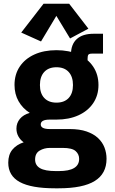

<svg xmlns="http://www.w3.org/2000/svg" viewBox="-20 -810 619 1033"><path d="M275.9 203.1Q148.4 203.1 86.4 169.4Q24.4 135.7 24.4 65.4Q24.4 22 46.6 -4.9Q68.8 -31.7 107.4 -44.4Q89.4 -57.1 78.9 -76.2Q68.4 -95.2 68.4 -118.2Q68.4 -147.9 86.9 -170.4Q105.5 -192.9 140.1 -202.6Q101.6 -227.1 79.8 -265.4Q58.1 -303.7 58.1 -353Q58.1 -409.7 86.2 -451.7Q114.3 -493.7 165 -516.8Q215.8 -540 283.7 -540Q351.6 -540 402.3 -516.8Q453.1 -493.7 481.4 -451.4Q509.8 -409.2 509.8 -352.5Q509.8 -296.9 481.4 -254.9Q453.1 -212.9 402.1 -189.7Q351.1 -166.5 282.7 -166.5H247.6Q199.2 -166.5 199.2 -140.6Q199.2 -115.7 247.6 -115.7H354Q408.7 -115.7 446.3 -102.5Q483.9 -89.4 507.6 -67.1Q531.2 -44.9 542.2 -16.1Q553.2 12.7 553.2 44.4Q553.2 124.5 489.7 163.8Q426.3 203.1 294.9 203.1ZM279.3 110.4H296.9Q405.8 110.4 405.8 44.9Q405.8 19.5 386.7 2.7Q367.7 -14.2 317.4 -14.2H248Q217.8 -14.2 193.4 0.2Q168.9 14.6 168.9 48.3Q168.9 79.6 195.8 95Q222.7 110.4 279.3 110.4ZM283.7 -257.8Q326.2 -257.8 349.4 -282.7Q372.6 -307.6 372.6 -352.5Q372.6 -397.5 349.4 -422.9Q326.2 -448.2 283.7 -448.2Q241.7 -448.2 218.3 -423.1Q194.8 -397.9 194.8 -352.5Q194.8 -307.6 218.3 -282.7Q241.7 -257.8 283.7 -257.8ZM361.8 -464.4V-517.6Q361.8 -571.3 393.1 -599.9Q424.3 -628.4 483.9 -628.4H534.2V-521.5H475.6Q460.4 -521.5 455.8 -516.1Q451.2 -510.7 451.2 -494.6V-464.4ZM200.7 -586.9 94.2 -634.8 214.4 -790H352.1L455.6 -655.8L356.9 -603L283.2 -724.6Z"/></svg>

Font: Schibsted Grotesk
Style: Bold
Weight: 700
Designer: Bakken & Baeck AS, Henrik Kongsvoll
Foundry: Schibsted ASA
Version: Version 1.100;gftools[0.9.25]